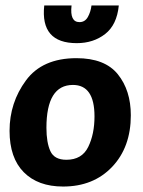

<svg xmlns="http://www.w3.org/2000/svg" viewBox="-20 -673 524 703"><path d="M315 -653H415Q408 -582 365 -548.5Q322 -515 261 -515Q127 -515 142 -653H242Q235 -592 271 -592Q291 -592 301.5 -610.5Q312 -629 315 -653ZM15 -194Q15 -297 75 -378.5Q135 -460 260 -460Q364 -460 411.5 -401Q459 -342 459 -251Q459 -134 390.5 -62Q322 10 211 10Q119 10 67 -42.5Q15 -95 15 -194ZM150 -205Q150 -151 164.5 -119.5Q179 -88 223 -88Q280 -88 303 -135Q326 -182 326 -247Q326 -362 247 -362Q150 -362 150 -205Z"/></svg>

Font: Zilla Slab
Style: Bold Italic
Weight: 700
Italic angle: -6°
Designer: Typotheque.com
Foundry: Typotheque type foundry
Version: Version 1.1; 2017; ttfautohint (v1.6)